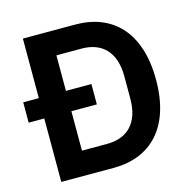

<svg xmlns="http://www.w3.org/2000/svg" viewBox="-103 -800 900 903"><g transform="rotate(-15 347.0 -349.0)"><path d="M86 0H341C522 0 641 -117 641 -349C641 -581 522 -698 341 -698H86V-408H10V-309H86ZM218 -117V-309H342V-408H218V-581H341C438 -581 501 -523 501 -404V-294C501 -175 438 -117 341 -117Z"/></g></svg>

Font: IBM Plex Thai SemiBold
Style: Regular
Weight: 600
Designer: Mike Abbink, Paul van der Laan, Pieter van Rosmalen, Ben Mitchell, Mark Frömberg
Foundry: Bold Monday
Version: Version 1.0